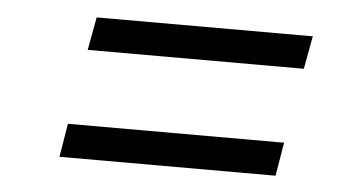

<svg xmlns="http://www.w3.org/2000/svg" viewBox="-33 -532 705 377"><g transform="rotate(5 320.0 -343.5)"><path d="M558 -418H132L144 -483H570ZM521 -204H95L106 -270H532Z"/></g></svg>

Font: Open Sauce One Light Italic
Style: Regular
Weight: 300
Italic angle: -10°
Designer: Alfredo Marco Pradil
Foundry: Creative Sauce Fz LLC
Version: Version 1.477